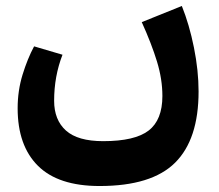

<svg xmlns="http://www.w3.org/2000/svg" viewBox="-20 -362 733 642"><path d="M644 -56Q644 104 565.5 182Q487 260 313 260Q175 260 107 192.5Q39 125 39 0Q39 -59 55.5 -112.5Q72 -166 94 -207L189 -179Q161 -107 161 -25Q161 39 200.5 74.5Q240 110 325 110Q431 110 477 74.5Q523 39 523 -41Q523 -97 505 -156Q487 -215 454 -288L588 -342Q613 -280 628.5 -203Q644 -126 644 -56Z"/></svg>

Font: FiraGOUPP
Style: Bold
Weight: 700
Designer: bBox Type
Foundry: bBox Type GmbH
Version: Version 1.001